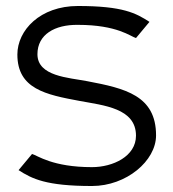

<svg xmlns="http://www.w3.org/2000/svg" viewBox="-20 -610 579 641"><path d="M38 -428C38 -313 133 -294 246 -273C326 -258 434 -249 434 -157C434 -88 357 -52 287 -52C155 -52 105 -91 87 -96L42 -42C87 -13 134 11 287 11C402 11 501 -73 501 -158C501 -291 398 -315 271 -339C209 -351 105 -355 105 -429C105 -495 163 -528 240 -527C372 -527 416 -488 434 -483L479 -537C434 -566 391 -590 240 -590C114 -590 38 -509 38 -428Z"/></svg>

Font: Charger Sport
Style: LitExt
Weight: 300
Designer: Jasper
Foundry: Cannot Into Space Fonts
Version: Version 1.1